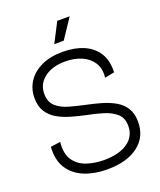

<svg xmlns="http://www.w3.org/2000/svg" viewBox="-155 -938 871 1047"><g transform="rotate(-20 280.5 -414.5)"><path d="M286 13Q211 13 152.5 -11Q94 -35 63 -84Q32 -133 37 -208L94 -216Q87 -148 113.5 -110Q140 -72 186.5 -56.5Q233 -41 285 -41Q373 -41 423 -75.5Q473 -110 473 -171Q473 -218 444.5 -243Q416 -268 372 -281.5Q328 -295 281 -304Q238 -313 196 -325Q154 -337 119.5 -356.5Q85 -376 64.5 -408Q44 -440 44 -488Q44 -541 71 -582.5Q98 -624 149.5 -648.5Q201 -673 274 -673Q343 -673 394.5 -651Q446 -629 474.5 -584.5Q503 -540 500 -472L444 -461Q450 -513 427.5 -548Q405 -583 363.5 -601Q322 -619 269 -619Q194 -619 148 -584Q102 -549 102 -491Q102 -444 130.5 -418.5Q159 -393 203.5 -380.5Q248 -368 295 -358Q339 -349 380.5 -337Q422 -325 456.5 -305.5Q491 -286 511 -254Q531 -222 531 -174Q531 -87 465.5 -37Q400 13 286 13ZM301 -728H246L305 -842H377Z"/></g></svg>

Font: Bricolage Grotesque 48pt ExtraLight
Style: Regular
Weight: 200
Designer: Mathieu Triay
Foundry: Atelier Triay
Version: Version 1.000; ttfautohint (v1.8.4.7-5d5b);gftools[0.9.32]